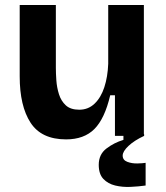

<svg xmlns="http://www.w3.org/2000/svg" viewBox="-20 -545 664 770"><path d="M245 14Q146 14 102.5 -53Q59 -120 59 -239V-525H204V-273Q204 -251 206 -222.5Q208 -194 216.5 -167Q225 -140 244 -122.5Q263 -105 298 -105Q334 -105 359.5 -129.5Q385 -154 398.5 -195.5Q412 -237 414 -289V-525H557V0H441V-163H422Q400 -69 358.5 -27.5Q317 14 245 14ZM564 199Q536 203 503.5 204.5Q471 206 442 199Q413 192 394.5 172.5Q376 153 376 116Q376 74 407 50.5Q438 27 475 16V-7H558V0Q519 18 495.5 40Q472 62 472 79Q472 97 490.5 104Q509 111 531 110.5Q553 110 564 108Z"/></svg>

Font: Bricolage Grotesque 10pt Bricolage Grotesque 10pt Regular
Style: Bold
Weight: 700
Designer: Mathieu Triay
Foundry: Atelier Triay
Version: Version 1.000; ttfautohint (v1.8.4.7-5d5b);gftools[0.9.32]